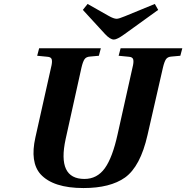

<svg xmlns="http://www.w3.org/2000/svg" viewBox="-20 -936 942 971"><path d="M399 -886 423 -916 529 -856Q555 -841 570 -841Q581 -841 612 -854L763 -916L780 -886L608 -762Q572 -736 556 -736Q537 -736 511 -764ZM159 -241 238 -594Q245 -621 242 -634.5Q239 -648 219 -649L168 -654L178 -692H490L480 -654L436 -650Q416 -649 407.5 -636.5Q399 -624 392 -594L312 -233Q268 -31 407 -31Q471 -31 510 -85Q549 -139 575 -258L650 -594Q657 -621 654 -634.5Q651 -648 631 -649L580 -654L590 -692H902L892 -654L848 -650Q828 -649 819.5 -636.5Q811 -624 804 -594L726 -253Q690 -94 612 -38Q537 15 402 15Q249 15 185 -55Q131 -116 159 -241Z"/></svg>

Font: Heuristica
Style: Bold Italic
Weight: 700
Italic angle: -13°
Version: Version 1.0.2